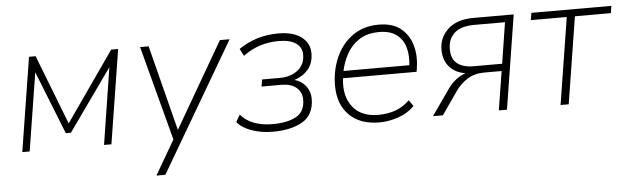

<svg xmlns="http://www.w3.org/2000/svg" viewBox="-45 -649 3216 985"><g transform="rotate(-5 1563.0 -156.0)"><path d="M50 0 127 -484H161L300 -126L550 -484H586L509 0H471L533 -395L307 -77H281L152 -402L88 0Z M725 180 828 3 699 -484H743L855 -44L1110 -484H1160L771 180Z M1341 8Q1281 8 1231.5 -9.5Q1182 -27 1157 -58L1178 -94Q1207 -61 1248.5 -46Q1290 -31 1342 -31Q1419 -31 1464 -56Q1509 -81 1509 -143Q1509 -181 1481.5 -204.5Q1454 -228 1403 -228H1302L1308 -264H1401Q1456 -264 1492.5 -293Q1529 -322 1529 -373Q1529 -410 1498.5 -431.5Q1468 -453 1410 -453Q1360 -453 1315 -439Q1270 -425 1226 -393L1207 -430Q1297 -492 1411 -492Q1488 -492 1530 -460Q1572 -428 1572 -376Q1572 -325 1544 -292.5Q1516 -260 1473 -247Q1510 -237 1531.5 -208.5Q1553 -180 1553 -144Q1553 -62 1494.5 -27Q1436 8 1341 8Z M1888 8Q1790 8 1734 -47.5Q1678 -103 1678 -200Q1678 -277 1707 -343.5Q1736 -410 1792 -451Q1848 -492 1928 -492Q2001 -492 2043 -457Q2085 -422 2099.5 -367Q2114 -312 2104 -252L2101 -234H1722Q1711 -143 1754.5 -87Q1798 -31 1886 -31Q1934 -31 1974 -45Q2014 -59 2048 -92L2070 -61Q2038 -27 1988 -9.5Q1938 8 1888 8ZM1927 -454Q1865 -454 1824 -427Q1783 -400 1760 -358Q1737 -316 1728 -271H2067Q2073 -322 2061 -363.5Q2049 -405 2016 -429.5Q1983 -454 1927 -454Z M2165 0 2259 -134Q2277 -160 2302 -179Q2327 -198 2351 -205Q2298 -213 2268 -247.5Q2238 -282 2238 -336Q2238 -398 2284 -441Q2330 -484 2415 -484H2623L2546 0H2504L2536 -200H2445Q2396 -200 2359 -176.5Q2322 -153 2298 -118L2216 0ZM2396 -237H2542L2575 -448H2417Q2349 -448 2315 -418Q2281 -388 2281 -335Q2281 -284 2311 -260.5Q2341 -237 2396 -237Z M2822 0 2893 -447H2708L2714 -484H3126L3120 -447H2935L2864 0Z"/></g></svg>

Font: Nunito Sans ExtraLight
Style: Italic
Weight: 200
Italic angle: -9°
Designer: Vernon Adams
Foundry: Vernon Adams
Version: Version 3.006; ttfautohint (v1.8.3)